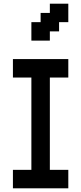

<svg xmlns="http://www.w3.org/2000/svg" viewBox="-20 -1020 440 1040"><path d="M50 0H350V-100H250V-600H350V-700H50V-600H150V-100H50ZM150 -800H250V-850H300V-900H350V-1000H250V-950H200V-900H150Z"/></svg>

Font: Matrix Sans Video
Style: Regular
Weight: 400
Designer: Brad Neil
Version: Version 1.100